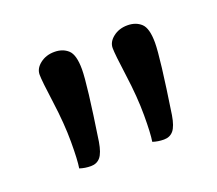

<svg xmlns="http://www.w3.org/2000/svg" viewBox="-59 -814 463 410"><g transform="rotate(-20 172.5 -609.0)"><path d="M120 -524Q116 -500 108 -490.5Q100 -481 86.5 -481Q73 -481 61 -485Q64 -503 64 -544.5Q64 -586 57 -637Q50 -688 50 -702Q50 -716 63.5 -726.5Q77 -737 96 -737Q115 -737 127 -726Q139 -715 139 -682Q139 -649 120 -524ZM286 -524Q282 -500 274 -490.5Q266 -481 252.5 -481Q239 -481 227 -485Q230 -503 230 -544.5Q230 -586 223 -637Q216 -688 216 -702Q216 -716 229.5 -726.5Q243 -737 262 -737Q281 -737 293 -726Q305 -715 305 -682Q305 -649 286 -524Z"/></g></svg>

Font: Overlock Mod
Style: Regular
Weight: 400
Designer: Dario Muhafara
Foundry: Dario Manuel Muhafara
Version: Version 1.001